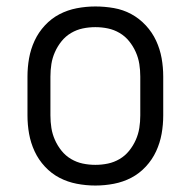

<svg xmlns="http://www.w3.org/2000/svg" viewBox="-20 -562 590 594"><path d="M275 12Q246 12 217.5 6.5Q189 1 164 -12Q139 -25 119 -46.5Q99 -68 87 -94Q75 -120 70 -148Q65 -176 65 -205V-325Q65 -354 70 -382Q75 -410 87 -436Q99 -462 119 -483.5Q139 -505 164 -518Q189 -531 217.5 -536.5Q246 -542 275 -542Q304 -542 332.5 -537Q361 -532 386 -518.5Q411 -505 431 -483.5Q451 -462 463 -436Q475 -410 480 -382Q485 -354 485 -325V-205Q485 -176 480 -148Q475 -120 463 -94Q451 -68 431 -46.5Q411 -25 386 -12Q361 1 332.5 6.5Q304 12 275 12ZM275 -52Q295 -52 314 -56Q333 -60 350 -70Q367 -80 379.5 -95.5Q392 -111 400 -129Q408 -147 411 -166Q414 -185 414 -205V-325Q414 -345 411 -364Q408 -383 400 -401Q392 -419 379.5 -434.5Q367 -450 350 -460Q333 -470 314 -474Q295 -478 275 -478Q255 -478 236 -474Q217 -470 200 -460Q183 -450 170.5 -434.5Q158 -419 150 -401Q142 -383 139 -364Q136 -345 136 -325V-205Q136 -185 139 -166Q142 -147 150 -129Q158 -111 170.5 -95.5Q183 -80 200 -70Q217 -60 236 -56Q255 -52 275 -52Z"/></svg>

Font: Lode Term
Style: Regular
Weight: 400
Monospace: yes
Designer: Belleve Invis
Foundry: Belleve Invis
Version: Version 29.2.0